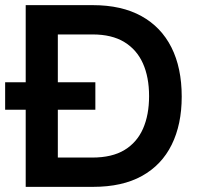

<svg xmlns="http://www.w3.org/2000/svg" viewBox="-21 -727 768 747"><path d="M79 0V-300H-1V-407H79V-707H340Q452 -707 529 -664.5Q606 -622 646 -542.5Q686 -463 686 -351Q686 -243 647 -164Q608 -85 531.5 -42.5Q455 0 341 0ZM204 -114H338Q415 -114 463.5 -143.5Q512 -173 535.5 -226.5Q559 -280 559 -353Q559 -427 535 -480.5Q511 -534 462.5 -563.5Q414 -593 339 -593H204V-407H350V-300H204Z"/></svg>

Font: Onest SemiBold
Style: Regular
Weight: 600
Designer: Dmitri Voloshin, Andrey Kudryavtsev
Foundry: Dmitri Voloshin, Andrey Kudryavtsev
Version: Version 1.000;gftools[0.9.33]